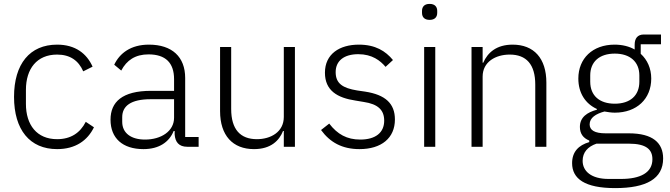

<svg xmlns="http://www.w3.org/2000/svg" viewBox="-20 -753 3438 985"><path d="M273 12C367 12 429 -32 462 -100L420 -128C391 -71 343 -39 273 -39C169 -39 113 -112 113 -220V-292C113 -400 169 -473 273 -473C340 -473 383 -442 407 -387L455 -411C425 -478 367 -524 273 -524C133 -524 52 -425 52 -256C52 -87 133 12 273 12Z M999 0V-50H930V-353C930 -461 863 -524 744 -524C651 -524 594 -480 566 -421L602 -391C630 -444 674 -474 742 -474C829 -474 873 -431 873 -347V-287H755C607 -287 547 -230 547 -139C547 -44 609 12 716 12C796 12 848 -24 871 -81H876V-63C879 -25 897 0 941 0ZM724 -37C654 -37 607 -69 607 -128V-152C607 -209 651 -244 753 -244H873V-149C873 -80 807 -37 724 -37Z M1436 0H1493V-512H1436V-153C1436 -76 1369 -39 1298 -39C1213 -39 1166 -89 1166 -194V-512H1109V-183C1109 -58 1174 12 1283 12C1371 12 1413 -33 1432 -81H1436Z M1824 12C1937 12 2006 -45 2006 -140C2006 -222 1957 -267 1853 -283L1812 -289C1739 -301 1702 -324 1702 -383C1702 -441 1745 -475 1818 -475C1889 -475 1931 -442 1958 -410L1996 -445C1958 -491 1906 -524 1821 -524C1722 -524 1647 -476 1647 -380C1647 -288 1711 -251 1804 -237L1846 -230C1920 -219 1951 -188 1951 -134C1951 -72 1906 -37 1828 -37C1760 -37 1711 -64 1669 -119L1627 -86C1673 -23 1735 12 1824 12Z M2184 -651C2211 -651 2223 -666 2223 -687V-697C2223 -718 2211 -733 2184 -733C2157 -733 2145 -718 2145 -697V-687C2145 -666 2157 -651 2184 -651ZM2156 0H2213V-512H2156Z M2456 0V-360C2456 -436 2523 -473 2595 -473C2680 -473 2726 -423 2726 -319V0H2783V-329C2783 -454 2719 -524 2610 -524C2528 -524 2482 -484 2459 -431H2456V-512H2399V0Z M3382 60C3382 -20 3329 -69 3206 -69H3087C3031 -69 3005 -85 3005 -115C3005 -149 3037 -169 3081 -181C3098 -178 3116 -175 3134 -175C3247 -175 3321 -246 3321 -350C3321 -402 3301 -446 3267 -477V-526H3371V-576H3283C3250 -576 3236 -555 3236 -524V-499C3208 -515 3173 -524 3133 -524C3020 -524 2947 -453 2947 -350C2947 -276 2983 -221 3042 -194V-190C2993 -177 2955 -152 2955 -102C2955 -68 2971 -45 3003 -32V-24C2948 -8 2915 26 2915 84C2915 164 2980 212 3136 212C3296 212 3382 164 3382 60ZM3327 64C3327 133 3265 165 3166 165H3102C3013 165 2969 125 2969 72C2969 28 2996 -1 3040 -16H3206C3297 -16 3327 15 3327 64ZM3134 -221C3056 -221 3008 -262 3008 -334V-366C3008 -436 3055 -478 3134 -478C3212 -478 3260 -436 3260 -366V-334C3260 -262 3212 -221 3134 -221Z"/></svg>

Font: IBM Plex Arabic Light
Style: Regular
Weight: 300
Designer: Mike Abbink, Paul van der Laan, Pieter van Rosmalen, Wael Morcos, Khajak Apelian
Foundry: Bold Monday
Version: Version 1.0